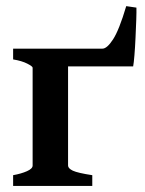

<svg xmlns="http://www.w3.org/2000/svg" viewBox="-20 -615 478 635"><path d="M23.4 0V-35.6Q50.3 -40.5 69.1 -48.8Q87.9 -57.1 87.9 -67.4V-391.1Q87.9 -395.5 70.3 -404.5Q52.7 -413.6 23.4 -418.5V-454.1H259.8V-423.8Q205.1 -420.9 205.1 -409.7V-67.4Q205.1 -58.1 220.9 -50.5Q236.8 -43 285.2 -35.6V0ZM318.8 -454.1Q334 -454.1 354 -484.9Q374 -515.6 397.5 -594.7L431.2 -589.8Q431.6 -577.6 430.7 -550Q429.7 -522.5 428.2 -490.5Q426.8 -458.5 424.6 -432.1Q422.4 -405.8 420.4 -395.5H174.8L211.9 -454.1Z"/></svg>

Font: Gentium Plus
Style: Bold
Weight: 700
Designer: Victor Gaultney, Annie Olsen, Iska Routamaa, Becca Hirsbrunner
Foundry: SIL International
Version: Version 6.101